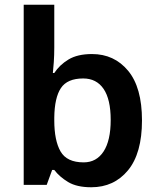

<svg xmlns="http://www.w3.org/2000/svg" viewBox="-20 -780 667 810"><path d="M209 -580Q209 -548 207 -518.5Q205 -489 203 -472H209Q231 -506 269 -529Q307 -552 368 -552Q462 -552 520.5 -481.5Q579 -411 579 -272Q579 -133 520 -61.5Q461 10 365 10Q304 10 267.5 -12Q231 -34 209 -63H200L177 0H80V-760H209ZM331 -449Q264 -449 237 -408.5Q210 -368 209 -284V-272Q209 -187 235.5 -141Q262 -95 333 -95Q387 -95 417 -141Q447 -187 447 -274Q447 -361 417 -405Q387 -449 331 -449Z"/></svg>

Font: Noto Sans Javanese SemiBold
Style: Regular
Weight: 600
Version: Version 2.004